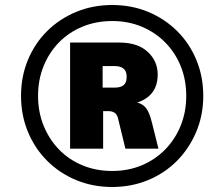

<svg xmlns="http://www.w3.org/2000/svg" viewBox="-20 -736 855 767"><path d="M428 11Q351 11 284.5 -16.5Q218 -44 168.5 -93.5Q119 -143 91.5 -209.5Q64 -276 64 -353Q64 -430 91.5 -496.5Q119 -563 168.5 -612Q218 -661 284.5 -688.5Q351 -716 428 -716Q506 -716 572 -688.5Q638 -661 687.5 -612Q737 -563 764.5 -496.5Q792 -430 792 -353Q792 -276 764 -209.5Q736 -143 687 -93.5Q638 -44 571.5 -16.5Q505 11 428 11ZM428 -53Q492 -53 546 -75.5Q600 -98 640 -139Q680 -180 702 -234.5Q724 -289 724 -353Q724 -417 702 -471.5Q680 -526 640 -566.5Q600 -607 546 -629.5Q492 -652 429 -652Q364 -652 309.5 -629.5Q255 -607 215.5 -566.5Q176 -526 154 -471.5Q132 -417 132 -353Q132 -289 154 -234.5Q176 -180 215.5 -139Q255 -98 309.5 -75.5Q364 -53 428 -53ZM260 -142V-566H457Q530 -566 570 -529Q610 -492 610 -438Q610 -380 571.5 -349Q533 -318 465 -318L499 -330Q535 -330 555.5 -312.5Q576 -295 588 -242L613 -142H481L452 -261Q448 -279 438 -285.5Q428 -292 414 -292H373L392 -304V-142ZM390 -386H438Q462 -386 474 -396Q486 -406 486 -429Q486 -452 473.5 -462Q461 -472 438 -472H390Z"/></svg>

Font: Mulish ExtraLight Black
Style: Italic
Weight: 900
Italic angle: -9°
Version: Version 3.603